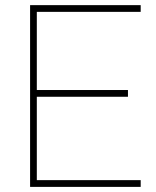

<svg xmlns="http://www.w3.org/2000/svg" viewBox="-20 -731 609 751"><path d="M97.7 0V-710.9H530.3V-684.6H124V-378.9H480.5V-352.5H124V-26.4H530.3V0Z"/></svg>

Font: Mardoto Thin
Style: Regular
Weight: 250
Designer: Christian Robertson, Vahan Hovhannisyan
Foundry: Google
Version: Version 1.000